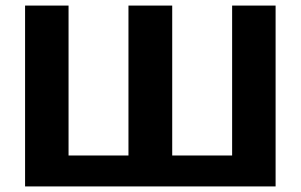

<svg xmlns="http://www.w3.org/2000/svg" viewBox="-20 -669 1079 689"><path d="M969 0V-649H813V-111H598V-649H441V-111H226V-649H70V0Z"/></svg>

Font: Play
Style: Bold
Weight: 700
Designer: Jonas Hecksher
Foundry: Jonas Hecksher, Playtypeª, e-types AS
Version: Version 1.002